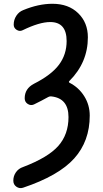

<svg xmlns="http://www.w3.org/2000/svg" viewBox="-20 -760 540 1006"><path d="M100.6 115.2Q231.4 65.4 285.2 4.9Q338.9 -55.7 338.9 -146.5Q338.9 -245.1 249 -254.9Q240.2 -255.9 233.4 -252Q198.2 -232.4 158.2 -212.9Q141.6 -205.1 125.5 -215.3Q109.4 -225.6 109.4 -245.1Q109.4 -295.9 158.2 -321.3Q249 -367.2 289.1 -420.9Q329.1 -474.6 329.1 -544.9Q329.1 -644.5 243.2 -644.5Q186.5 -644.5 98.6 -601.6Q83 -593.8 67.4 -603.5Q51.8 -613.3 51.8 -630.9Q51.8 -656.2 65.4 -677.2Q79.1 -698.2 101.6 -707Q181.6 -740.2 254.9 -740.2Q338.9 -740.2 389.6 -690.9Q440.4 -641.6 440.4 -564.5Q440.4 -432.6 343.8 -335.9Q337.9 -330.1 344.7 -326.2Q392.6 -301.8 421.4 -255.9Q450.2 -210 450.2 -154.3Q450.2 -20.5 368.7 70.3Q287.1 161.1 100.6 223.6Q82 229.5 65.9 218.3Q49.8 207 49.8 186.5Q49.8 162.1 63.5 142.6Q77.1 123 100.6 115.2Z"/></svg>

Font: Rounded Mgen+ 1mn medium
Style: Regular
Weight: 500
Designer: [Source Han Sans]
Ryoko NISHIZUKA  (kana & ideographs); Paul D. Hunt (Latin, Greek & Cyrillic); Wenlong ZHANG  (bopomofo
Version: Version 1.059.20150602